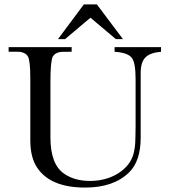

<svg xmlns="http://www.w3.org/2000/svg" viewBox="-20 -838 767 868"><path d="M274 -661H242L359 -818H418L536 -661H504L389 -758ZM708 -625V-604Q659 -600 637.5 -578.5Q616 -557 616 -508V-216Q616 -109 563 -58Q493 10 365 10Q208 10 148 -80Q117 -126 117 -204Q117 -208 117 -213V-469Q117 -476 117 -483Q117 -565 106 -583Q98 -598 74 -603Q70 -604 60 -604H19V-625H304V-604H292Q257 -604 252 -603Q229 -599 219 -583Q208 -563 208 -469V-217Q208 -94 271 -52Q318 -20 387 -20Q458 -20 514 -54Q570 -90 584 -144Q592 -175 592 -213Q592 -214 592.5 -232.5Q593 -251 593 -268V-480Q593 -555 576 -576Q559 -600 498 -604V-625Z"/></svg>

Font: New Athena Unicode
Style: Regular
Weight: 400
Designer: J. Rusten 1997; rev. by R. Hancock 2001, 2002, rev. by D. Mastronarde 2002-2021
Foundry: GreekKeys New Athena Unicode
Version: Version 5.008